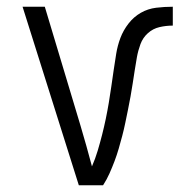

<svg xmlns="http://www.w3.org/2000/svg" viewBox="-20 -550 540 570"><path d="M214 0H286Q297 -17 305 -35Q313 -53 320 -71.5Q327 -90 332.5 -109Q338 -128 343 -147Q348 -166 352 -185.5Q356 -205 360 -224.5Q364 -244 367.5 -263.5Q371 -283 374 -302.5Q377 -322 380 -341.5Q383 -361 386.5 -380.5Q390 -400 397 -419Q404 -438 419 -451.5Q434 -465 453.5 -469.5Q473 -474 493 -474V-530Q468 -530 443.5 -527Q419 -524 398 -512Q377 -500 361.5 -480Q346 -460 337.5 -437.5Q329 -415 325 -390.5Q321 -366 317.5 -342Q314 -318 310.5 -293.5Q307 -269 303 -245Q299 -221 294 -197Q289 -173 283 -149.5Q277 -126 270 -102.5Q263 -79 253 -56Q245 -86 236.5 -116.5Q228 -147 219 -177L113 -530H47Z"/></svg>

Font: Iosevka SS09 Light
Style: Regular
Weight: 300
Monospace: yes
Designer: Belleve Invis
Foundry: Belleve Invis
Version: Version 5.2.1; ttfautohint (v1.8.3)